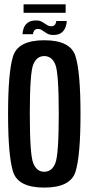

<svg xmlns="http://www.w3.org/2000/svg" viewBox="-20 -867 414 892"><path d="M185.5 4.5Q63.5 4.5 40.5 -69.8Q17.5 -144 17.5 -337.5Q17.5 -530.5 40.5 -605.2Q63.5 -680 185.8 -680Q308 -680 331 -605.2Q354 -530.5 354 -337.5Q354 -144 331 -69.8Q308 4.5 185.5 4.5ZM185.5 -69Q221 -69 237 -108.8Q253 -148.5 253 -337.5Q253 -528 237 -567.2Q221 -606.5 185.5 -606.5Q150.5 -606.5 134.5 -567.2Q118.5 -528 118.5 -337.5Q118.5 -148.5 134.5 -108.8Q150.5 -69 185.5 -69ZM227.5 -704.5Q210.5 -704.5 198.5 -711.5Q186.5 -718.5 176.8 -725.5Q167 -732.5 157 -732.5Q143.5 -732.5 138.5 -724.2Q133.5 -716 133 -708H84.5Q85 -721 90 -736Q95 -751 108.8 -761.5Q122.5 -772 148 -772Q164.5 -772 176 -765.2Q187.5 -758.5 197.2 -751.8Q207 -745 218.5 -745Q230.5 -745 236 -753.2Q241.5 -761.5 241.5 -769.5H290Q290 -757 284.8 -741.8Q279.5 -726.5 266.2 -715.5Q253 -704.5 227.5 -704.5ZM89.5 -807.5V-847H285V-807.5Z"/></svg>

Font: Anybody Condensed Medium
Style: Regular
Weight: 500
Width: 3
Designer: Tyler Finck
Foundry: Etcetera Type Company
Version: Version 1.010; ttfautohint (v1.8.3) -l 8 -r 50 -G 200 -x 14 